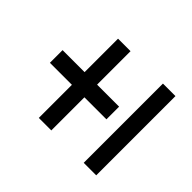

<svg xmlns="http://www.w3.org/2000/svg" viewBox="-106 -648 771 771"><g transform="rotate(-45 280.0 -262.5)"><path d="M243 -167V-292H55V-363H243V-488H315V-363H505V-292H315V-167ZM55 -37V-108H505V-37Z"/></g></svg>

Font: Cairo
Style: Regular
Weight: 400
Designer: Mohamed Gaber, Accademia di Belle Arti di Urbino
Foundry: Kief Type Foundry, Accademia di Belle Arti di Urbino
Version: Version 3.120